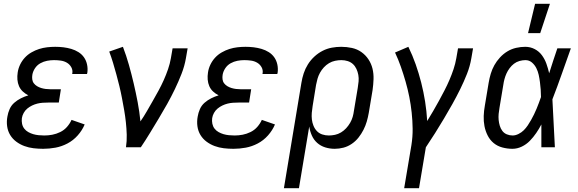

<svg xmlns="http://www.w3.org/2000/svg" viewBox="-20 -774 3040 1009"><path d="M207 8Q181 8 156 5Q131 2 108 -6.5Q85 -15 65.5 -29.5Q46 -44 33.5 -64.5Q21 -85 17.5 -110.5Q14 -136 19 -162Q22 -181 30.5 -200.5Q39 -220 55 -234Q71 -248 90 -257.5Q109 -267 129 -273Q113 -281 100 -293Q87 -305 80 -321Q73 -337 71.5 -355.5Q70 -374 73 -393Q76 -414 85.5 -434Q95 -454 110 -470.5Q125 -487 145 -498.5Q165 -510 185.5 -516.5Q206 -523 227.5 -525.5Q249 -528 270 -528Q292 -528 313 -525.5Q334 -523 354.5 -517Q375 -511 392.5 -500Q410 -489 421.5 -472.5Q433 -456 437.5 -435Q442 -414 439 -392L437 -385H359L360 -388Q363 -406 354.5 -421Q346 -436 331.5 -444.5Q317 -453 299.5 -455.5Q282 -458 264 -458Q246 -458 227.5 -454.5Q209 -451 192 -441.5Q175 -432 164 -415.5Q153 -399 150 -381Q148 -369 149.5 -357Q151 -345 158 -336Q165 -327 175 -321Q185 -315 196.5 -311.5Q208 -308 220 -306.5Q232 -305 244 -305H300L289 -235H233Q219 -235 204.5 -234Q190 -233 176 -229.5Q162 -226 148.5 -219.5Q135 -213 123.5 -203.5Q112 -194 104.5 -180.5Q97 -167 95 -153Q93 -138 96 -123.5Q99 -109 107.5 -98Q116 -87 128.5 -80Q141 -73 154.5 -69Q168 -65 183 -63.5Q198 -62 213 -62Q234 -62 255 -66Q276 -70 296.5 -80Q317 -90 332 -107Q347 -124 356 -144L425 -120Q412 -89 388.5 -62.5Q365 -36 334.5 -20Q304 -4 271.5 2Q239 8 207 8Z M642 0Q647 -33 646 -66Q645 -99 641.5 -131.5Q638 -164 632.5 -195.5Q627 -227 621 -258.5Q615 -290 607.5 -321Q600 -352 591.5 -383Q583 -414 574 -444Q565 -474 554 -503L626 -528Q644 -481 657.5 -433Q671 -385 682.5 -336Q694 -287 703.5 -237Q713 -187 718 -136Q736 -162 751.5 -189Q767 -216 782.5 -243Q798 -270 813 -297.5Q828 -325 840.5 -353Q853 -381 863 -410Q873 -439 878 -468L887 -520H966L957 -468Q950 -427 934 -386Q918 -345 899 -305.5Q880 -266 858.5 -227.5Q837 -189 814 -151Q791 -113 768 -75Q745 -37 720 0Z M1207 8Q1181 8 1156 5Q1131 2 1108 -6.5Q1085 -15 1065.5 -29.5Q1046 -44 1033.5 -64.5Q1021 -85 1017.5 -110.5Q1014 -136 1019 -162Q1022 -181 1030.5 -200.5Q1039 -220 1055 -234Q1071 -248 1090 -257.5Q1109 -267 1129 -273Q1113 -281 1100 -293Q1087 -305 1080 -321Q1073 -337 1071.5 -355.5Q1070 -374 1073 -393Q1076 -414 1085.5 -434Q1095 -454 1110 -470.5Q1125 -487 1145 -498.5Q1165 -510 1185.5 -516.5Q1206 -523 1227.5 -525.5Q1249 -528 1270 -528Q1292 -528 1313 -525.5Q1334 -523 1354.5 -517Q1375 -511 1392.5 -500Q1410 -489 1421.5 -472.5Q1433 -456 1437.5 -435Q1442 -414 1439 -392L1437 -385H1359L1360 -388Q1363 -406 1354.5 -421Q1346 -436 1331.5 -444.5Q1317 -453 1299.5 -455.5Q1282 -458 1264 -458Q1246 -458 1227.5 -454.5Q1209 -451 1192 -441.5Q1175 -432 1164 -415.5Q1153 -399 1150 -381Q1148 -369 1149.5 -357Q1151 -345 1158 -336Q1165 -327 1175 -321Q1185 -315 1196.5 -311.5Q1208 -308 1220 -306.5Q1232 -305 1244 -305H1300L1289 -235H1233Q1219 -235 1204.5 -234Q1190 -233 1176 -229.5Q1162 -226 1148.5 -219.5Q1135 -213 1123.5 -203.5Q1112 -194 1104.5 -180.5Q1097 -167 1095 -153Q1093 -138 1096 -123.5Q1099 -109 1107.5 -98Q1116 -87 1128.5 -80Q1141 -73 1154.5 -69Q1168 -65 1183 -63.5Q1198 -62 1213 -62Q1234 -62 1255 -66Q1276 -70 1296.5 -80Q1317 -90 1332 -107Q1347 -124 1356 -144L1425 -120Q1412 -89 1388.5 -62.5Q1365 -36 1334.5 -20Q1304 -4 1271.5 2Q1239 8 1207 8Z M1551 215H1472L1564 -339Q1568 -364 1576 -388.5Q1584 -413 1598 -435.5Q1612 -458 1632 -476.5Q1652 -495 1675.5 -507Q1699 -519 1724 -523.5Q1749 -528 1773 -528Q1802 -528 1829.5 -522Q1857 -516 1879 -500.5Q1901 -485 1916 -462.5Q1931 -440 1937.5 -413.5Q1944 -387 1943 -358Q1942 -329 1938 -301L1918 -181Q1914 -158 1907.5 -135.5Q1901 -113 1890 -91.5Q1879 -70 1864 -51Q1849 -32 1828.5 -18Q1808 -4 1785 2Q1762 8 1739 8Q1713 8 1689 0.5Q1665 -7 1647 -23Q1629 -39 1619 -61.5Q1609 -84 1605 -109ZM1708 -62Q1724 -62 1740.5 -65.5Q1757 -69 1772 -78Q1787 -87 1799 -100Q1811 -113 1820 -128.5Q1829 -144 1833.5 -160Q1838 -176 1840 -192L1860 -312Q1863 -329 1864.5 -346.5Q1866 -364 1863 -380.5Q1860 -397 1853 -412Q1846 -427 1834.5 -437.5Q1823 -448 1807 -453Q1791 -458 1774 -458Q1758 -458 1741 -454.5Q1724 -451 1709 -442Q1694 -433 1682 -420Q1670 -407 1661.5 -391.5Q1653 -376 1648.5 -360Q1644 -344 1641 -328L1623 -217Q1620 -199 1618.5 -181Q1617 -163 1619 -146Q1621 -129 1627.5 -113Q1634 -97 1645.5 -85Q1657 -73 1673.5 -67.5Q1690 -62 1708 -62Z M2104 215 2142 -11Q2149 -55 2148.5 -97.5Q2148 -140 2143.5 -182Q2139 -224 2131 -264.5Q2123 -305 2111.5 -345Q2100 -385 2086.5 -423.5Q2073 -462 2056 -498L2126 -528Q2148 -483 2164.5 -436Q2181 -389 2193.5 -340Q2206 -291 2214 -240.5Q2222 -190 2225 -138Q2241 -164 2256.5 -190.5Q2272 -217 2287 -244.5Q2302 -272 2316 -299Q2330 -326 2342 -354Q2354 -382 2363.5 -410.5Q2373 -439 2378 -468L2387 -520H2466L2457 -468Q2450 -426 2434 -385.5Q2418 -345 2398.5 -305.5Q2379 -266 2357.5 -227.5Q2336 -189 2313 -150.5Q2290 -112 2266.5 -74.5Q2243 -37 2218 0L2182 215Z M2673 8Q2646 8 2620 1Q2594 -6 2574.5 -22Q2555 -38 2543 -61.5Q2531 -85 2526 -111Q2521 -137 2522 -164.5Q2523 -192 2528 -219L2548 -339Q2552 -363 2559 -386.5Q2566 -410 2578 -431.5Q2590 -453 2607.5 -472Q2625 -491 2646.5 -504Q2668 -517 2692.5 -522.5Q2717 -528 2740 -528Q2767 -528 2790 -516Q2813 -504 2828 -483.5Q2843 -463 2851.5 -439Q2860 -415 2866 -389L2867 -392Q2877 -424 2887.5 -456Q2898 -488 2909 -520H2980Q2956 -453 2932.5 -386Q2909 -319 2883 -252Q2887 -189 2889.5 -126Q2892 -63 2896 0H2825Q2825 -30 2825 -60Q2825 -90 2825 -120Q2813 -97 2798 -75Q2783 -53 2764.5 -34Q2746 -15 2722 -3.5Q2698 8 2673 8ZM2674 -62Q2689 -62 2705 -70Q2721 -78 2732.5 -89.5Q2744 -101 2753.5 -115Q2763 -129 2771 -143.5Q2779 -158 2786.5 -173Q2794 -188 2800 -203Q2806 -218 2812 -233.5Q2818 -249 2823 -264Q2823 -284 2821.5 -303.5Q2820 -323 2817.5 -342.5Q2815 -362 2811 -380.5Q2807 -399 2798.5 -416Q2790 -433 2775.5 -445.5Q2761 -458 2741 -458Q2726 -458 2710 -453.5Q2694 -449 2681 -439Q2668 -429 2658 -415.5Q2648 -402 2641.5 -387.5Q2635 -373 2631 -358Q2627 -343 2625 -328L2605 -208Q2602 -192 2600.5 -175.5Q2599 -159 2600.5 -143.5Q2602 -128 2606.5 -113Q2611 -98 2620 -86Q2629 -74 2643.5 -68Q2658 -62 2674 -62ZM2755 -600 2792 -754H2870L2819 -600Z"/></svg>

Font: Iosevka Fixed
Style: Italic
Weight: 400
Italic angle: -9°
Monospace: yes
Designer: Belleve Invis
Foundry: Belleve Invis
Version: Version 33.2.4